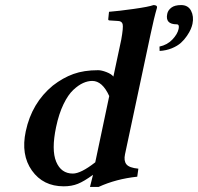

<svg xmlns="http://www.w3.org/2000/svg" viewBox="-20 -718 774 750"><path d="M687.5 -698.2Q714.8 -698.2 726.3 -676Q737.8 -653.8 731.9 -625Q730 -615.7 725.3 -604.5Q720.7 -593.3 710.4 -578.1Q700.2 -563 686.8 -550.8Q673.3 -538.6 651.4 -529.5Q629.4 -520.5 603.5 -519L603 -536.1Q633.3 -542.5 653.3 -563.5Q673.3 -584.5 677.7 -605Q681.6 -623 670.4 -623Q624.5 -623 633.3 -664.1Q636.2 -678.2 649.4 -688.2Q662.6 -698.2 687.5 -698.2ZM406.7 -342.8Q379.9 -401.9 340.3 -401.9Q323.2 -401.9 304.9 -393.8Q286.6 -385.7 266.4 -366.9Q246.1 -348.1 228 -310.8Q210 -273.4 199.2 -222.2Q180.2 -132.3 199.5 -86.2Q218.8 -40 264.6 -40Q295.9 -40 352.1 -84ZM567.9 -583 468.3 -115.2Q462.9 -90.3 473.6 -76.4Q484.4 -62.5 520.5 -59.1L516.1 -27.8Q433.1 -19 365.2 12.2H331.5L343.3 -35.2Q308.6 -9.8 284.2 0Q259.8 9.8 229 9.8Q148.4 9.8 104.7 -51.8Q61 -113.3 80.6 -205.1Q104 -315.9 186.5 -383.8Q225.6 -414.1 266.8 -429Q308.1 -443.8 363.3 -443.8Q376.5 -443.8 396 -436.3Q415.5 -428.7 422.9 -418.9L453.6 -563Q462.4 -611.8 459 -624Q455.6 -636.2 439 -636.2L407.7 -638.2Q402.3 -638.7 402.8 -643.1L405.8 -671.9Q442.9 -674.8 502 -683.1Q561 -691.4 579.6 -698.2Q586.9 -698.2 590.6 -695.6Q594.2 -692.9 593.3 -688Q581.5 -647.9 567.9 -583Z"/></svg>

Font: Linux Libertine Slanted
Style: Semibold Slanted
Weight: 600
Designer: Philipp H. Poll
Foundry: Philipp H. Poll
Version: Version 5.1.1